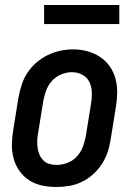

<svg xmlns="http://www.w3.org/2000/svg" viewBox="-20 -738 540 766"><path d="M204 8Q175 8 147 2Q119 -4 96 -19Q73 -34 57 -57Q41 -80 34 -107Q27 -134 27.5 -163Q28 -192 33 -221L54 -351Q59 -377 67 -401.5Q75 -426 90 -448.5Q105 -471 126 -489Q147 -507 171 -518.5Q195 -530 220.5 -535.5Q246 -541 272 -541Q301 -541 328.5 -533.5Q356 -526 379 -511Q402 -496 418 -473Q434 -450 441 -423Q448 -396 447.5 -367Q447 -338 442 -309L421 -179Q417 -153 408.5 -128.5Q400 -104 385 -81.5Q370 -59 349.5 -41Q329 -23 304.5 -11.5Q280 0 254.5 4Q229 8 204 8ZM206 -80Q227 -80 248.5 -88Q270 -96 286 -113Q302 -130 310 -151Q318 -172 322 -193L343 -323Q347 -345 346.5 -368Q346 -391 337 -410Q328 -429 309 -439.5Q290 -450 267 -450Q246 -450 225 -441.5Q204 -433 188.5 -416.5Q173 -400 165 -379Q157 -358 153 -337L132 -207Q129 -192 128.5 -177Q128 -162 130 -148Q132 -134 137.5 -121Q143 -108 153 -98Q163 -88 177 -84Q191 -80 206 -80ZM156 -642V-718H456V-642Z"/></svg>

Font: Iosevka Curly Semibold Oblique
Style: Regular
Weight: 600
Italic angle: -9°
Monospace: yes
Designer: Belleve Invis
Foundry: Belleve Invis
Version: Version 11.1.0; ttfautohint (v1.8.3)